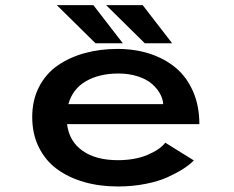

<svg xmlns="http://www.w3.org/2000/svg" viewBox="-20 -698 890 730"><path d="M634.5 -533.5H530.5L383.5 -678.5H522.5ZM447 -533.5H343L196 -678.5H335ZM717 -88Q700.5 -71.5 677 -56.2Q653.5 -41 618.2 -24.8Q583 -8.5 533.2 1.2Q483.5 11 428 11Q359 11 300.2 -5.8Q241.5 -22.5 197.2 -54.8Q153 -87 127.8 -137.8Q102.5 -188.5 102.5 -253Q102.5 -317 128.2 -367.2Q154 -417.5 199 -448.8Q244 -480 302 -496Q360 -512 427 -512Q493 -512 549.2 -493.8Q605.5 -475.5 647.8 -440.5Q690 -405.5 714 -350.5Q738 -295.5 738 -226H235Q243 -160.5 293.8 -124.8Q344.5 -89 428 -89Q493 -89 540.5 -109Q588 -129 608.5 -155.5ZM430 -418.5Q357.5 -418.5 306.8 -389.2Q256 -360 240 -302H600.5Q599.5 -321.5 588.8 -341.2Q578 -361 558 -378.8Q538 -396.5 504.5 -407.5Q471 -418.5 430 -418.5Z"/></svg>

Font: League Mono Wide Medium
Style: Regular
Weight: 500
Width: 8
Designer: Tyler Finck
Foundry: The League of Moveable Type / Tyler Finck
Version: Version 2.210